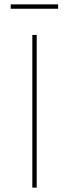

<svg xmlns="http://www.w3.org/2000/svg" viewBox="-20 -859 316 879"><path d="M29 -839V-819H246V-839ZM128 -699V0H148V-699Z"/></svg>

Font: Montserrat Thin
Style: Regular
Weight: 250
Designer: Julieta Ulanovsky
Foundry: Julieta Ulanovsky
Version: Version 4.000